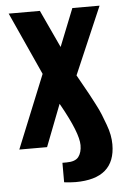

<svg xmlns="http://www.w3.org/2000/svg" viewBox="-53 -617 536 814"><g transform="rotate(-5 215.0 -210.0)"><path d="M404.8 12.2Q404.8 158.2 235.8 158.2Q216.8 158.2 187 154.8V71.8H205.1Q242.2 71.8 256.1 53.2Q270 34.7 270 3.9Q270 -47.9 200.2 -172.4Q197.8 -176.3 196.8 -178.2L127.9 0H9.8L136.2 -311L15.1 -578.1H147.9L222.2 -418L286.1 -578.1H401.9L278.8 -292Q282.7 -284.7 300.5 -253.2Q318.4 -221.7 325.7 -208Q333 -194.3 348.4 -165Q363.8 -135.7 371.1 -116.9Q378.4 -98.1 387.7 -73.5Q397 -48.8 400.9 -27.8Q404.8 -6.8 404.8 12.2Z"/></g></svg>

Font: Oswald Medium
Style: Regular
Weight: 500
Designer: Vernon Adams
Foundry: Vernon Adams
Version: Version 4.103